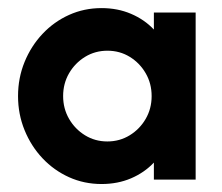

<svg xmlns="http://www.w3.org/2000/svg" viewBox="-20 -448 554 479"><path d="M233.3 11.1Q190 11.1 152.3 -5.9Q114.6 -22.9 86.1 -53.1Q57.6 -83.3 41.3 -123.3Q25 -163.2 25 -208.3Q25 -253.5 41.3 -293.4Q57.6 -333.3 86.1 -363.5Q114.6 -393.8 152.3 -410.8Q190 -427.8 233.3 -427.8Q273.6 -427.8 306.9 -413.5Q340.3 -399.3 363.9 -374.3V-416.7H468.1V0H363.9V-42.4Q340.3 -17.4 306.9 -3.1Q273.6 11.1 233.3 11.1ZM247.8 -95.1Q278.5 -95.1 303.6 -110.5Q328.7 -125.9 343.5 -151.5Q358.3 -177.1 358.3 -208.3Q358.3 -239.6 343.5 -265.2Q328.7 -290.8 303.7 -306.2Q278.7 -321.5 248 -321.5Q217.4 -321.5 192.3 -306.2Q167.2 -290.8 152.3 -265.2Q137.5 -239.6 137.5 -208.3Q137.5 -177.1 152.3 -151.5Q167.1 -125.9 192.1 -110.5Q217.1 -95.1 247.8 -95.1Z"/></svg>

Font: Afacad Flux
Style: Regular
Weight: 400
Designer: Kristian Moeller
Foundry: Dicotype
Version: Version 1.100